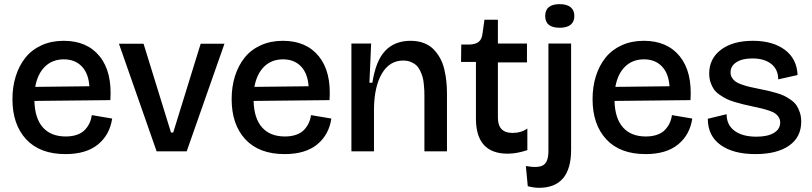

<svg xmlns="http://www.w3.org/2000/svg" viewBox="-20 -730 3917 926"><path d="M295.9 13.2Q172.4 13.2 106.2 -58.1Q40 -129.4 40 -252Q40 -312 56.2 -363Q72.3 -414.1 102.8 -452.1Q133.3 -490.2 180.7 -511.7Q228 -533.2 287.1 -533.2Q400.4 -533.2 460.9 -458Q521.5 -382.8 512.2 -247.1L146 -243.2Q147.9 -159.2 186.8 -115.5Q225.6 -71.8 296.9 -71.8Q328.1 -71.8 351.8 -80.3Q375.5 -88.9 389.6 -104Q403.8 -119.1 411.9 -136.5Q419.9 -153.8 422.9 -174.8L521 -158.2Q509.3 -79.6 452.4 -33.2Q395.5 13.2 295.9 13.2ZM288.1 -443.8Q232.9 -443.8 197 -408.9Q161.1 -374 149.9 -311L411.1 -314Q406.7 -376.5 374 -410.2Q341.3 -443.8 288.1 -443.8Z M735.4 0 553.7 -519H672.4L804.7 -90.8H815.4L947.8 -519H1062.5L880.4 0Z M1353 13.2Q1229.5 13.2 1163.3 -58.1Q1097.2 -129.4 1097.2 -252Q1097.2 -312 1113.3 -363Q1129.4 -414.1 1159.9 -452.1Q1190.4 -490.2 1237.8 -511.7Q1285.2 -533.2 1344.2 -533.2Q1457.5 -533.2 1518.1 -458Q1578.6 -382.8 1569.3 -247.1L1203.1 -243.2Q1205.1 -159.2 1243.9 -115.5Q1282.7 -71.8 1354 -71.8Q1385.3 -71.8 1408.9 -80.3Q1432.6 -88.9 1446.8 -104Q1460.9 -119.1 1469 -136.5Q1477.1 -153.8 1480 -174.8L1578.1 -158.2Q1566.4 -79.6 1509.5 -33.2Q1452.6 13.2 1353 13.2ZM1345.2 -443.8Q1290 -443.8 1254.2 -408.9Q1218.3 -374 1207 -311L1468.3 -314Q1463.9 -376.5 1431.2 -410.2Q1398.4 -443.8 1345.2 -443.8Z M1674.8 0V-297.9V-520H1770L1761.7 -331.1H1775.9Q1792.5 -438 1838.4 -485.6Q1884.3 -533.2 1960 -533.2Q1995.6 -533.2 2023.9 -522.5Q2052.2 -511.7 2071 -492.2Q2089.8 -472.7 2103 -448.7Q2116.2 -424.8 2123 -395Q2129.9 -365.2 2132.8 -337.4Q2135.7 -309.6 2135.7 -278.8V0H2026.9V-265.1Q2026.9 -281.7 2026.4 -293.9Q2025.9 -306.2 2023.9 -325.4Q2022 -344.7 2018.1 -358.6Q2014.2 -372.6 2006.6 -388.4Q1999 -404.3 1988.5 -414.3Q1978 -424.3 1961.7 -431.2Q1945.3 -438 1924.8 -438Q1858.9 -438 1822 -375.5Q1785.2 -313 1783.7 -207V0Z M2428.7 11.2Q2275.4 11.2 2275.4 -158.2V-431.2H2203.6L2204.6 -515.1H2244.6Q2275.9 -516.6 2290.3 -529.5Q2304.7 -542.5 2307.6 -571.8L2316.4 -634.8H2381.3V-520H2521.5V-429.2H2381.3V-163.1Q2381.3 -88.9 2451.7 -88.9Q2493.2 -88.9 2523.4 -109.9V-5.9Q2471.7 11.2 2428.7 11.2Z M2679.2 -596.2Q2609.4 -596.2 2609.4 -652.8Q2609.4 -710 2679.2 -710Q2713.9 -710 2731.9 -695.3Q2750 -680.7 2750 -652.8Q2750 -625 2731.9 -610.6Q2713.9 -596.2 2679.2 -596.2ZM2579.1 175.8Q2555.7 175.8 2525.4 168L2516.1 70.8Q2575.7 81.5 2600.3 66.4Q2625 51.3 2625 -2.9V-520H2734.4V-7.8Q2734.4 175.8 2579.1 175.8Z M3093.8 13.2Q2970.2 13.2 2904.1 -58.1Q2837.9 -129.4 2837.9 -252Q2837.9 -312 2854 -363Q2870.1 -414.1 2900.6 -452.1Q2931.2 -490.2 2978.5 -511.7Q3025.9 -533.2 3085 -533.2Q3198.2 -533.2 3258.8 -458Q3319.3 -382.8 3310.1 -247.1L2943.8 -243.2Q2945.8 -159.2 2984.6 -115.5Q3023.4 -71.8 3094.7 -71.8Q3126 -71.8 3149.7 -80.3Q3173.3 -88.9 3187.5 -104Q3201.7 -119.1 3209.7 -136.5Q3217.8 -153.8 3220.7 -174.8L3318.8 -158.2Q3307.1 -79.6 3250.2 -33.2Q3193.4 13.2 3093.8 13.2ZM3085.9 -443.8Q3030.8 -443.8 2994.9 -408.9Q2959 -374 2947.8 -311L3209 -314Q3204.6 -376.5 3171.9 -410.2Q3139.2 -443.8 3085.9 -443.8Z M3623.5 13.2Q3516.6 13.2 3455.3 -30.8Q3394 -74.7 3393.6 -157.2L3484.4 -179.2Q3484.4 -127.4 3522.7 -99.1Q3561 -70.8 3628.4 -70.8Q3681.6 -70.8 3712.2 -88.9Q3742.7 -106.9 3742.7 -139.2Q3742.7 -153.3 3736.1 -164.1Q3729.5 -174.8 3719.7 -182.1Q3710 -189.5 3690.7 -196Q3671.4 -202.6 3655 -206.5Q3638.7 -210.4 3609.4 -216.8Q3582 -222.7 3564.7 -226.8Q3547.4 -231 3522.9 -238.3Q3498.5 -245.6 3483.2 -253.4Q3467.8 -261.2 3450.4 -273.2Q3433.1 -285.2 3423.3 -299.1Q3413.6 -313 3407 -332.5Q3400.4 -352.1 3400.4 -375Q3400.4 -447.3 3457.3 -490.2Q3514.2 -533.2 3611.3 -533.2Q3706.5 -533.2 3764.9 -490Q3823.2 -446.8 3826.7 -368.2L3733.4 -347.2Q3732.9 -396 3699.2 -422.1Q3665.5 -448.2 3608.4 -448.2Q3560.1 -448.2 3531.7 -429.9Q3503.4 -411.6 3503.4 -380.9Q3503.4 -366.2 3510.5 -355Q3517.6 -343.8 3527.6 -336.4Q3537.6 -329.1 3557.4 -322.3Q3577.1 -315.4 3593.5 -311.5Q3609.9 -307.6 3638.7 -301.8Q3666.5 -296.4 3682.4 -292.7Q3698.2 -289.1 3723.1 -282Q3748 -274.9 3762.7 -267.6Q3777.3 -260.3 3794.7 -248Q3812 -235.8 3821.5 -221.7Q3831.1 -207.5 3837.6 -187.5Q3844.2 -167.5 3844.2 -143.1Q3844.2 -68.4 3785.6 -27.6Q3727.1 13.2 3623.5 13.2Z"/></svg>

Font: Bricolage Grotesque Medium
Style: Regular
Weight: 500
Designer: Mathieu Triay
Foundry: Atelier Triay
Version: Version 1.000;gftools[0.9.30]